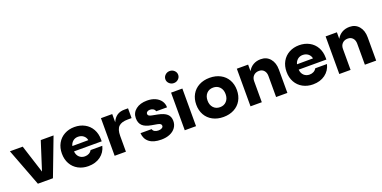

<svg xmlns="http://www.w3.org/2000/svg" viewBox="-14 -1574 4774 2398"><g transform="rotate(-20 2373.0 -375.0)"><path d="M590 -500 400 0H200L10 -500H180L300 -125L420 -500Z M870 -510Q945 -510 1004.5 -477.5Q1064 -445 1097 -386Q1130 -327 1130 -250V-225H762Q766 -176 796 -148Q826 -120 870 -120Q901 -120 925 -133Q949 -146 962 -170H1118Q1098 -87 1032 -38.5Q966 10 870 10Q795 10 735.5 -22.5Q676 -55 643 -114Q610 -173 610 -250Q610 -327 643 -386Q676 -445 735.5 -477.5Q795 -510 870 -510ZM978 -296Q971 -334 941.5 -357Q912 -380 870 -380Q831 -380 803 -357Q775 -334 765 -295Z M1220 -500H1370V-391Q1416 -500 1530 -500H1580V-370H1530Q1445 -370 1407.5 -333Q1370 -296 1370 -210V0H1220Z M2042 -345H1898Q1892 -367 1873.5 -378.5Q1855 -390 1831 -390Q1808 -390 1793.5 -379.5Q1779 -369 1779 -352Q1779 -338 1790.5 -329Q1802 -320 1828 -315L1905 -300Q1985 -284 2021.5 -250.5Q2058 -217 2058 -159Q2058 -109 2030.5 -70.5Q2003 -32 1953.5 -11Q1904 10 1839 10Q1736 10 1680.5 -33.5Q1625 -77 1620 -155H1768Q1774 -132 1795 -121Q1816 -110 1844 -110Q1872 -110 1890 -121Q1908 -132 1908 -149Q1908 -165 1896 -174Q1884 -183 1857 -188L1783 -201Q1702 -215 1665.5 -250.5Q1629 -286 1629 -350Q1629 -422 1685.5 -466Q1742 -510 1834 -510Q1897 -510 1944 -488.5Q1991 -467 2016.5 -429.5Q2042 -392 2042 -345Z M2302 -500V0H2152V-500ZM2312 -680Q2312 -647 2287 -623.5Q2262 -600 2227 -600Q2192 -600 2167 -623.5Q2142 -647 2142 -680Q2142 -713 2167 -736.5Q2192 -760 2227 -760Q2262 -760 2287 -736.5Q2312 -713 2312 -680Z M2936 -250Q2936 -173 2902.5 -114Q2869 -55 2807.5 -22.5Q2746 10 2666 10Q2586 10 2524.5 -22.5Q2463 -55 2429.5 -114Q2396 -173 2396 -250Q2396 -327 2429.5 -386Q2463 -445 2524.5 -477.5Q2586 -510 2666 -510Q2746 -510 2807.5 -477.5Q2869 -445 2902.5 -386Q2936 -327 2936 -250ZM2786 -250Q2786 -309 2753 -344.5Q2720 -380 2666 -380Q2612 -380 2579 -344.5Q2546 -309 2546 -250Q2546 -192 2579 -156Q2612 -120 2666 -120Q2720 -120 2753 -156Q2786 -192 2786 -250Z M3026 -500H3176V-413Q3202 -460 3245.5 -485Q3289 -510 3346 -510Q3423 -510 3469.5 -455Q3516 -400 3516 -310V0H3366V-280Q3366 -325 3341.5 -352.5Q3317 -380 3276 -380Q3231 -380 3203.5 -352.5Q3176 -325 3176 -280V0H3026Z M3856 -510Q3931 -510 3990.5 -477.5Q4050 -445 4083 -386Q4116 -327 4116 -250V-225H3748Q3752 -176 3782 -148Q3812 -120 3856 -120Q3887 -120 3911 -133Q3935 -146 3948 -170H4104Q4084 -87 4018 -38.5Q3952 10 3856 10Q3781 10 3721.5 -22.5Q3662 -55 3629 -114Q3596 -173 3596 -250Q3596 -327 3629 -386Q3662 -445 3721.5 -477.5Q3781 -510 3856 -510ZM3964 -296Q3957 -334 3927.5 -357Q3898 -380 3856 -380Q3817 -380 3789 -357Q3761 -334 3751 -295Z M4206 -500H4356V-413Q4382 -460 4425.5 -485Q4469 -510 4526 -510Q4603 -510 4649.5 -455Q4696 -400 4696 -310V0H4546V-280Q4546 -325 4521.5 -352.5Q4497 -380 4456 -380Q4411 -380 4383.5 -352.5Q4356 -325 4356 -280V0H4206Z"/></g></svg>

Font: Goli Bold
Style: Regular
Weight: 700
Designer: jaikishan Patel
Foundry: MagicType
Version: Version 1.000